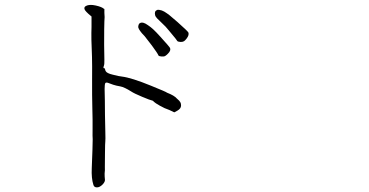

<svg xmlns="http://www.w3.org/2000/svg" viewBox="-20 -730 1540 802"><path d="M416 -691.4Q416 -686.5 416 -675.8Q418 -659.2 416 -640.6Q415 -622.1 415 -542Q417 -461.9 415 -459Q412.1 -450.2 412.1 -447.3Q412.1 -445.3 414.1 -445.3Q415 -446.3 416.5 -444.8Q418 -443.4 419.4 -439Q420.9 -434.6 420.9 -433.6Q425.8 -423.8 451.2 -418Q477.5 -411.1 489.3 -410.2Q529.3 -405.3 610.4 -372.1Q675.8 -345.7 677.7 -342.8Q708 -331.1 718.8 -318.4Q730.5 -308.6 733.4 -302.7Q736.3 -297.9 736.3 -289.1Q736.3 -276.4 720.7 -267.6L708 -260.7L687.5 -270.5Q667 -277.3 647.5 -288.6Q627.9 -299.8 623 -304.7Q619.1 -309.6 617.2 -309.6Q607.4 -311.5 573.7 -325.7Q540 -339.8 528.3 -347.7Q499 -366.2 482.4 -369.1Q464.8 -372.1 453.1 -376Q441.4 -379.9 431.6 -383.8Q422.9 -386.7 419.9 -382.8Q417 -377.9 417 -358.4Q418 -336.9 418 -309.1Q418 -281.2 418.5 -250Q418.9 -218.8 419.9 -181.6Q420.9 -144.5 419.9 -139.6Q418.9 -134.8 418.5 -89.4Q418 -43.9 418 -32.2Q418.9 -19.5 417 -4.9Q417 8.8 418 16.6Q420.9 28.3 408.2 41Q396.5 52.7 384.8 52.7Q373 52.7 370.1 42Q361.3 14.6 363.3 -27.3Q365.2 -68.4 366.2 -105Q367.2 -141.6 367.2 -148.4Q366.2 -156.2 366.7 -191.9Q367.2 -227.5 365.7 -279.3Q364.3 -331.1 364.7 -396Q365.2 -460.9 364.3 -491.2Q360.4 -572.3 362.3 -617.2V-661.1L349.6 -671.9Q339.8 -680.7 335 -687.5Q328.1 -699.2 338.9 -705.1Q353.5 -712.9 379.9 -707Q406.2 -701.2 415 -692.4L416 -693.4ZM689.5 -597.7Q670.9 -621.1 656.2 -633.8Q643.6 -645.5 636.2 -653.3Q628.9 -661.1 627.9 -667Q626 -673.8 627.9 -680.7Q629.9 -685.5 634.8 -687.5Q639.6 -690.4 646.5 -688.5Q655.3 -687.5 666 -681.6Q678.7 -673.8 688.5 -666Q703.1 -654.3 721.7 -637.7Q765.6 -598.6 767.1 -593.8Q768.6 -588.9 767.1 -583Q765.6 -577.1 759.8 -569.3Q753.9 -561.5 749 -558.1Q744.1 -554.7 734.4 -554.7Q722.7 -555.7 720.7 -558.6Q720.7 -560.5 689.5 -597.7ZM614.3 -540Q587.9 -574.2 584 -579.1Q571.3 -591.8 565.4 -600.6Q559.6 -608.4 557.6 -615.2Q556.6 -621.1 559.6 -627.9Q561.5 -632.8 567.4 -634.8Q572.3 -636.7 579.1 -634.8Q586.9 -632.8 597.7 -625Q609.4 -617.2 619.1 -608.4Q632.8 -595.7 649.4 -577.1Q688.5 -534.2 690.4 -529.3Q692.4 -524.4 690.4 -518.6Q688.5 -512.7 681.6 -505.9Q674.8 -499 669.9 -496.1Q665 -493.2 653.8 -494.1Q642.6 -495.1 641.6 -499Q638.7 -506.8 614.3 -540Z"/></svg>

Font: ToneOZ-Zhuyin-Tsuipita-TC
Style: Regular
Weight: 400
Designer: ÂÆ£ÂøóÂáåJeffrey Xuan(jeffreyx@gmail.com, ToneOZ.com) ÈòøÂù§(cjkFonts)
Foundry: ToneOZ
Version: Version 0.240710